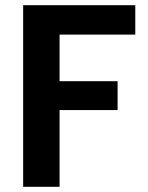

<svg xmlns="http://www.w3.org/2000/svg" viewBox="-20 -718 570 738"><path d="M69 -698C69 -698 69 0 69 0C69 0 209 0 209 0C209 0 209 -295 209 -295C209 -295 432 -295 432 -295C432 -295 432 -406 432 -406C432 -406 209 -406 209 -406C209 -406 209 -585 209 -585C209 -585 500 -585 500 -585C500 -585 500 -698 500 -698C500 -698 69 -698 69 -698Z"/></svg>

Font: Girnar Poppins
Style: SemiBold
Weight: 500
Designer: Ninad Kale (Devanagari), Jonny Pinhorn (Latin)
Foundry: Indian Type Foundry
Version: ""